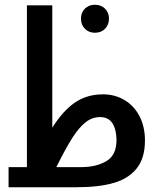

<svg xmlns="http://www.w3.org/2000/svg" viewBox="-20 -786 640 806"><path d="M16 -84.5H93V-763.5H199.5V-250Q244.5 -321.5 295 -355.8Q345.5 -390 412.5 -390Q461.5 -390 501.8 -366.5Q542 -343 565.2 -299Q588.5 -255 588.5 -196Q588.5 -123 554.5 -79.8Q520.5 -36.5 457.8 -18.2Q395 0 302 0H16ZM469 -197.5Q469 -240 452.8 -267.2Q436.5 -294.5 399.5 -294.5Q367 -294.5 339 -272.5Q311 -250.5 283 -206.2Q255 -162 216.5 -84.5H321Q384 -84.5 426.5 -109.5Q469 -134.5 469 -197.5ZM320 -707.5Q320 -733 336.2 -749.5Q352.5 -766 378.5 -766Q404.5 -766 421 -749.5Q437.5 -733 437.5 -707.5Q437.5 -682 421 -665.2Q404.5 -648.5 378.5 -648.5Q353 -648.5 336.5 -665.2Q320 -682 320 -707.5Z"/></svg>

Font: JuliaMono SemiBoldItalic
Style: Regular
Weight: 600
Italic angle: -9°
Monospace: yes
Designer: cormullion
Foundry: corm
Version: Version 0.049; ttfautohint (v1.8.4)